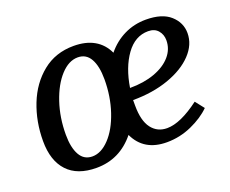

<svg xmlns="http://www.w3.org/2000/svg" viewBox="-86 -613 907 757"><g transform="rotate(-20 367.5 -234.5)"><path d="M655 -106 684 -69Q653 -38 603 -15.5Q553 7 498 7Q402 7 365 -72Q301 7 203 7Q123 7 81.5 -37.5Q40 -82 40 -164Q40 -246 68 -317Q96 -388 150.5 -432Q205 -476 281 -476Q332 -476 367 -456Q402 -436 420 -397Q451 -435 493 -455.5Q535 -476 584 -476Q652 -476 686.5 -445Q721 -414 721 -370Q721 -322 683 -282Q645 -242 578.5 -218.5Q512 -195 429 -195V-172Q429 -108 453 -76.5Q477 -45 518 -45Q574 -45 655 -106ZM434 -244Q493 -244 538 -260.5Q583 -277 608 -306Q633 -335 633 -372Q633 -396 618.5 -413Q604 -430 577 -430Q522 -430 484.5 -378Q447 -326 434 -244ZM351 -311Q351 -366 333.5 -397Q316 -428 281 -428Q243 -428 209 -391Q175 -354 154 -291.5Q133 -229 133 -157Q133 -103 150.5 -72Q168 -41 203 -41Q240 -41 274.5 -77.5Q309 -114 330 -176.5Q351 -239 351 -311Z"/></g></svg>

Font: Caladea
Style: Italic
Weight: 400
Italic angle: -9°
Designer: Carolina Giovagnoli and Andres Torresi
Foundry: Carolina Giovagnoli & Andres Torresi
Version: Version 1.001